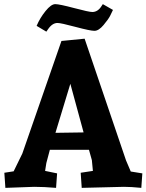

<svg xmlns="http://www.w3.org/2000/svg" viewBox="-20 -903 708 928"><path d="M668 -65 663 5Q614 0 579 0L375 5L370 -68L429 -77L424 -129L410 -179H221L204 -115L198 -77L256 -65L251 5Q192 0 145 0L6 5L1 -68L46 -75L88 -161L277 -705L389 -716L589 -128L612 -74ZM320 -498 248 -261 384 -263ZM258 -792Q232 -792 211 -760L204 -750L157 -778Q173 -816 200 -849.5Q227 -883 247 -883Q267 -883 338.5 -864Q410 -845 426 -845Q453 -845 471 -874L477 -883L526 -855Q521 -844 512.5 -827Q504 -810 480.5 -782Q457 -754 436.5 -754Q416 -754 345 -773Q274 -792 258 -792Z"/></svg>

Font: Andada SC
Style: Bold
Weight: 700
Designer: Carolina Giovagnoli
Foundry: Carolina Giovagnoli
Version: Version 1.003